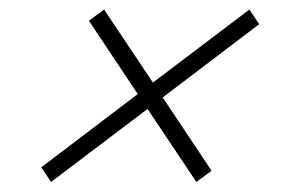

<svg xmlns="http://www.w3.org/2000/svg" viewBox="-20 -452 615 393"><path d="M64.5 -109.5 262 -259.5 162 -409.5 193 -432.5 293 -283 490.5 -432.5 510.5 -402.5 313 -252.5 413 -102.5 382 -79.5 282 -229 84.5 -79.5Z"/></svg>

Font: Newsreader Display SemiBold
Style: Italic
Weight: 600
Italic angle: -17°
Designer: Hugues Gentile
Foundry: Production Type
Version: Version 1.001